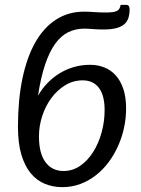

<svg xmlns="http://www.w3.org/2000/svg" viewBox="-20 -764 580 791"><path d="M54 -241.5Q54 -351.5 72.2 -439.5Q90.5 -527.5 125.2 -589Q160 -650.5 210.8 -683.2Q261.5 -716 326.5 -716Q347 -716 368.8 -714.2Q390.5 -712.5 415.5 -712.5Q432.5 -712.5 443.8 -714Q455 -715.5 461.8 -719Q468.5 -722.5 472 -728.8Q475.5 -735 477 -744H499Q508 -744 511 -738.5Q514 -733 514 -726.5Q514 -706 509 -690.2Q504 -674.5 491.8 -664Q479.5 -653.5 458.8 -648Q438 -642.5 406 -642.5Q383.5 -642.5 362.8 -644.2Q342 -646 326.5 -646Q291 -646 261 -631.2Q231 -616.5 207.2 -583.5Q183.5 -550.5 165.8 -497.8Q148 -445 136.5 -369.5Q153 -398.5 175.8 -422Q198.5 -445.5 226 -462.2Q253.5 -479 285 -488Q316.5 -497 351 -497Q383 -497 410 -486.2Q437 -475.5 457 -453.2Q477 -431 488.2 -397.2Q499.5 -363.5 499.5 -317Q499.5 -277 491 -237.5Q482.5 -198 466.2 -162Q450 -126 427 -95.2Q404 -64.5 374.8 -41.8Q345.5 -19 310.8 -6Q276 7 237 7Q198.5 7 165.2 -6.5Q132 -20 107.2 -49.5Q82.5 -79 68.2 -126.2Q54 -173.5 54 -241ZM140.5 -202.5Q140.5 -132 167.5 -95.8Q194.5 -59.5 242 -59.5Q279.5 -59.5 310.8 -81.2Q342 -103 364.2 -138.5Q386.5 -174 398.8 -219Q411 -264 411 -310.5Q411 -371 387.5 -402Q364 -433 320.5 -433Q281.5 -433 248.5 -412.8Q215.5 -392.5 191.5 -360Q167.5 -327.5 154 -286.2Q140.5 -245 140.5 -202.5Z"/></svg>

Font: Lato
Style: Italic
Weight: 400
Italic angle: -7°
Designer: Lukasz Dziedzic
Foundry: tyPoland Lukasz Dziedzic
Version: Version 2.007; 2014-02-27